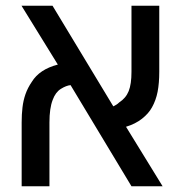

<svg xmlns="http://www.w3.org/2000/svg" viewBox="-20 -651 643 671"><path d="M55.7 0V-223.1Q55.7 -251.5 58.6 -275.9Q61.5 -300.3 69.1 -322Q76.7 -343.8 91.3 -365.2Q104.5 -386.7 127.2 -401.9Q149.9 -417 182.1 -425.3L55.2 -630.9H163.6L376 -279.3Q381.8 -282.2 387 -285.4Q392.1 -288.6 396.5 -293Q419.9 -308.1 429.7 -332.5Q439.5 -356.9 439.5 -399.9V-630.9H536.6V-400.4Q536.6 -360.4 530.8 -330.3Q524.9 -300.3 511.2 -275.9Q499.5 -254.4 476.3 -236.1Q453.1 -217.8 420.4 -208L548.3 0H439.5L226.6 -353.5Q211.4 -352.1 192.6 -340.3Q173.8 -328.6 164.1 -301.8Q152.8 -272.9 152.8 -223.1V0Z"/></svg>

Font: Open Sans Medium
Style: Regular
Weight: 500
Designer: Monotype Design Team
Foundry: Monotype Imaging Inc.
Version: Version 3.000